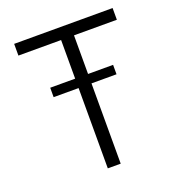

<svg xmlns="http://www.w3.org/2000/svg" viewBox="-146 -944 983 1063"><g transform="rotate(-20 345.5 -412.5)"><path d="M383.5 0V-473H531V-528.5H383.5V-756H636V-825H56V-756H307.5V-528.5H160.5V-473H307.5V0Z"/></g></svg>

Font: Spartan
Style: Regular
Weight: 400
Designer: Matt Bailey, Mirko Velimirovic
Foundry: Matt Bailey
Version: Version 1.003